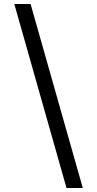

<svg xmlns="http://www.w3.org/2000/svg" viewBox="-20 -812 489 967"><path d="M52 -792H134L397 135H315Z"/></svg>

Font: sinhala25
Style: Book
Weight: 400
Designer: Jelle Bosma - Monotype Design Team
Foundry: Monotype Imaging Inc.
Version: Version 2.003